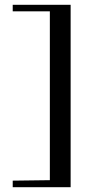

<svg xmlns="http://www.w3.org/2000/svg" viewBox="-20 -650 399 803"><path d="M33.2 132.8H275.4V-629.9H33.2V-602.5H188.5V103.5L33.2 105.5Z"/></svg>

Font: Abhaya Libre Medium
Style: Regular
Weight: 500
Designer: Pushpananda Ekanayake, Sol Matas, Pathum Egodawatta
Foundry: Mooniak
Version: Version 1.050 ; ttfautohint (v1.6)